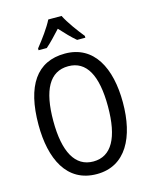

<svg xmlns="http://www.w3.org/2000/svg" viewBox="-137 -1124 894 1130"><g transform="rotate(-15 309.5 -559.5)"><path d="M350 -1036H269C248 -993 204 -933 167 -887V-876H217C244 -899 277 -934 309 -969C341 -934 372 -901 402 -876H452V-887C418 -929 372 -991 350 -1036ZM567 -451C567 -661 488 -817 311 -817C139 -817 53 -689 53 -452C53 -244 128 -83 311 -83C488 -83 567 -241 567 -451ZM143 -451C143 -639 197 -740 311 -740C422 -740 476 -640 476 -451C476 -261 421 -160 310 -160C199 -160 143 -263 143 -451Z"/></g></svg>

Font: Noto Sans Kannada UI Condensed
Style: Regular
Weight: 400
Width: 3
Designer: Jelle Bosma - Monotype Design Team
Foundry: Monotype Imaging Inc.
Version: Version 2.005